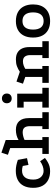

<svg xmlns="http://www.w3.org/2000/svg" viewBox="977 -1689 730 2724"><g transform="rotate(-90 1342.0 -327.0)"><path d="M349.5 -369Q331 -374.5 315 -376.9Q299 -379.2 282.8 -379.2Q221.8 -379.2 188.9 -339.1Q156 -299 156 -220.2Q156 -151 191.6 -112.2Q227.2 -73.5 279.2 -73.5Q312.5 -73.5 347.5 -86.1Q382.5 -98.8 416.5 -122.8L463 -54.2Q433.5 -31.5 405.2 -15.2Q377 1 346 9.9Q315 18.8 276 18.8Q203.8 18.8 150.5 -8.8Q97.2 -36.2 68.2 -89.4Q39.2 -142.5 39.2 -220.2Q39.2 -301.2 67.9 -356.5Q96.5 -411.8 150.6 -439.8Q204.8 -467.8 281.5 -467.8Q320.8 -467.8 358.9 -460Q397 -452.2 435.8 -438.5L460.2 -308.8L364 -288Z M519.8 0V-91.2H603V-547.5L508 -579.8L538 -671.8L717.8 -610.8V-429Q781.2 -466.5 862.2 -466.5Q943 -466.5 985.8 -419.5Q1028.5 -372.5 1028.5 -283.2V-91.2H1112.5V0H872.5V-91.2H913.8V-267.2Q913.8 -320.8 892.8 -345.5Q871.8 -370.2 826.5 -370.2Q804 -370.2 773.5 -363Q743 -355.8 718.5 -343.8V-91.2H759.8V0Z M1177.5 -447.8H1375.5V-91.2H1458.5V0H1177.5V-91.2H1260.5V-356.5H1177.5ZM1307.5 -664.5Q1338.5 -664.5 1357.8 -645.2Q1377 -626 1377 -595Q1377 -563.9 1357.8 -545.1Q1338.5 -526.2 1307.5 -526.2Q1276.5 -526.2 1257.8 -545.1Q1239 -563.9 1239 -595Q1239 -626 1257.8 -645.2Q1276.5 -664.5 1307.5 -664.5Z M1528 0V-91.2H1612.8V-333.2L1516.8 -366.2L1546.8 -458.2L1685.8 -410.8Q1724.5 -436.8 1764.4 -451.6Q1804.2 -466.5 1860.2 -466.5Q1921 -466.5 1960 -442.4Q1999 -418.2 2017.5 -375.9Q2036 -333.5 2036 -279.5V-91.2H2119.2V0H1880V-91.2H1922V-264.2Q1922 -311.8 1901.1 -339.1Q1880.2 -366.5 1833 -366.5Q1803.5 -366.5 1775.2 -356.4Q1747 -346.2 1726.8 -332.5V-91.2H1768V0Z M2404.1 -466.5Q2479.5 -466.5 2532.4 -437.5Q2585.2 -408.5 2613.2 -353.8Q2641.2 -299.2 2641.2 -222.8Q2641.2 -109.2 2578.8 -45.2Q2516.2 18.8 2404 18.8Q2331 18.8 2278.6 -9.9Q2226.2 -38.5 2198.8 -92.6Q2171.2 -146.6 2171.2 -223Q2171.2 -299.3 2198.8 -353.9Q2226.2 -408.5 2278.6 -437.5Q2331 -466.5 2404.1 -466.5ZM2405.4 -373.2Q2345.2 -373.2 2314.8 -334.6Q2284.2 -296 2284.2 -223Q2284.2 -150 2314.7 -111.5Q2345.2 -73 2405.3 -73Q2466.2 -73 2497.2 -111.5Q2528.2 -150 2528.2 -223Q2528.2 -296 2497.3 -334.6Q2466.4 -373.2 2405.4 -373.2Z"/></g></svg>

Font: Podkova VF Beta
Style: Regular
Weight: 400
Designer: Ilya Yudin
Foundry: Cyreal (www.cyreal.org)
Version: Version 2.100